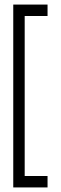

<svg xmlns="http://www.w3.org/2000/svg" viewBox="-20 -795 266 840"><path d="M38 25V-775H188V-725H88V-25H188V25Z"/></svg>

Font: Beorc Gothic
Style: Regular
Weight: 400
Version: Version 001.001